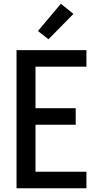

<svg xmlns="http://www.w3.org/2000/svg" viewBox="-20 -1002 540 1022"><path d="M68 0V-735H440V-647H169V-426H383V-338H169V-88H440V0ZM238 -793 182 -837 304 -982 371 -928Z"/></svg>

Font: Iosevka Curly Semibold
Style: Regular
Weight: 600
Monospace: yes
Designer: Belleve Invis
Foundry: Belleve Invis
Version: Version 22.1.2; ttfautohint (v1.8.4)